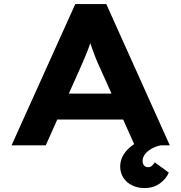

<svg xmlns="http://www.w3.org/2000/svg" viewBox="-20 -720 898 951"><path d="M37.2 0 352.9 -700H506.4L821.1 0H647.3L472.8 -389.4Q462.9 -409.9 454.4 -431.6Q445.9 -453.3 438.2 -474.6Q430.4 -496 423.3 -517.5Q416.3 -539 410.3 -559.4L444.6 -559.8Q437.7 -537.1 430.7 -515.8Q423.6 -494.5 415.5 -473.3Q407.3 -452.1 398.3 -431.2Q389.3 -410.3 379.6 -387.7L206.6 0ZM184.6 -127.8 238.9 -256.5H615.9L652.2 -127.8ZM695.8 211.5Q661.7 211.5 634.2 198Q606.6 184.5 590.9 160.1Q575.3 135.8 575.3 104.9Q575.3 78 587.3 54.5Q599.3 30.9 621.8 11.2Q644.4 -8.4 674.8 -23.6Q705.2 -38.9 741.3 -48.6L775.7 0Q750.3 5.1 729.7 17.2Q709.1 29.3 697.7 44.4Q686.4 59.5 686.4 77.2Q686.4 90.4 693.4 99.2Q700.4 108.1 713.5 108.1Q724.3 108.1 731.9 101.7Q739.5 95.4 746.5 84.2L816.2 135.1Q802.1 166.9 771 189.2Q739.9 211.5 695.8 211.5Z"/></svg>

Font: Lexend Giga
Style: Regular
Weight: 400
Designer: Bonnie Shaver-Troup, Thomas Jockin
Foundry: Lexend
Version: Version 1.007